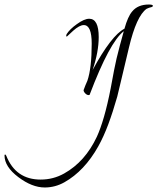

<svg xmlns="http://www.w3.org/2000/svg" viewBox="-293 -422 697 850"><path d="M-95 408Q-151 408 -212 362Q-273 316 -273 266Q-273 262 -270 262Q-268 262 -265 268Q-223 373 -113 373Q-57 373 -9 346Q84 294 136 183Q152 148 167.5 94.5Q183 41 197 -31Q203 -63 212 -111Q221 -159 238 -222L255 -284Q192 -235 104 -3Q104 -1 100 -1Q92 -1 85 -8Q77 -16 77 -23Q77 -23 85 -44Q94 -64 94 -65Q113 -121 113 -229Q113 -311 78 -311Q59 -311 31 -286Q3 -260 3 -260Q0 -260 0 -264Q0 -265 2 -271Q16 -293 47 -315Q80 -339 102 -339Q144 -339 144 -258Q144 -192 117 -112Q200 -265 258 -295Q273 -349 292 -371Q317 -402 366 -402Q384 -402 384 -396Q384 -393 379 -391Q366 -388 356 -383Q311 -351 278 -212Q254 -111 241 -56.5Q228 -2 226 6Q207 73 186.5 128Q166 183 142 226Q81 335 -8 385Q-49 408 -95 408Z"/></svg>

Font: Ruthie
Style: Regular
Weight: 400
Designer: Robert E. Leuschke
Foundry: Robert E. Leuschke
Version: Version 1.012